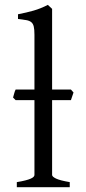

<svg xmlns="http://www.w3.org/2000/svg" viewBox="-20 -777 359 797"><path d="M274.4 -361.3H196.3V-50.8Q196.3 -43.5 212.9 -35.6Q229.5 -27.8 269.5 -21V0H49.8V-21Q70.8 -24.4 85 -28.1Q99.1 -31.7 107.4 -35.4Q115.7 -39.1 119.4 -43Q123 -46.9 123 -50.8V-361.3H44.9L34.2 -372.1Q36.6 -379.9 38.8 -388.7Q41 -397.5 44.9 -405.3H123V-632.8Q123 -654.8 120.1 -667Q117.2 -679.2 109.4 -685.3Q101.6 -691.4 88.4 -693.6Q75.2 -695.8 54.7 -698.2V-717.8Q89.8 -724.6 119.1 -732.9Q148.4 -741.2 178.7 -756.8L196.3 -740.2V-405.3H274.4L285.2 -393.1Z"/></svg>

Font: Gentium Plus APac
Style: Regular
Weight: 400
Designer: J. Victor Gaultney, Annie Olsen, Iska Routamaa, Becca Hirsbrunner
Foundry: SIL International
Version: Version 5.000